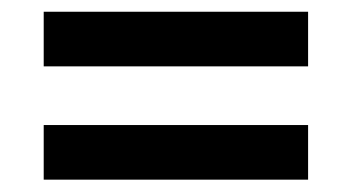

<svg xmlns="http://www.w3.org/2000/svg" viewBox="-20 -498 590 322"><path d="M53.3 -386.7V-478.3H496.7V-386.7ZM53.3 -196.7V-288.3H496.7V-196.7Z"/></svg>

Font: Funnel Sans Medium
Style: Regular
Weight: 500
Version: Version 1.000; Beta; Release 5; Build 24; ttfautohint (v1.8.